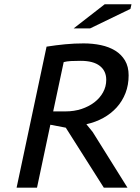

<svg xmlns="http://www.w3.org/2000/svg" viewBox="-20 -872 651 892"><path d="M57.1 0ZM196.3 -655.3Q239.3 -662.1 282.5 -666.3Q325.7 -670.4 368.7 -670.4Q410.6 -670.4 448.7 -662.4Q486.8 -654.3 515.4 -636.7Q543.9 -619.1 560.8 -590.8Q577.6 -562.5 577.6 -522Q577.6 -477.1 563 -439.5Q548.3 -401.9 522 -372.8Q495.6 -343.8 459.7 -324Q423.8 -304.2 381.3 -294.9L410.6 -258.8L572.3 0H462.4L285.6 -278.8L213.9 -292.5L151.9 0H57.1ZM354.5 -589.4Q328.6 -589.4 309.6 -588.4Q290.5 -587.4 275.9 -583.5L227.1 -354.5H285.2Q324.2 -354.5 358.4 -365.7Q392.6 -377 418.2 -396.5Q443.8 -416 458.7 -442.9Q473.6 -469.7 473.6 -501Q473.6 -542.5 443.6 -565.9Q413.6 -589.4 354.5 -589.4ZM466.3 -852.1H590.8L585.9 -830.6L398.9 -740.2H322.3Z"/></svg>

Font: PT Astra Sans
Style: Italic
Weight: 400
Italic angle: -16°
Designer: A.Korolkova, I. Chaeva
Foundry: ParaType Ltd
Version: Version 1.001; ttfautohint (v1.6)